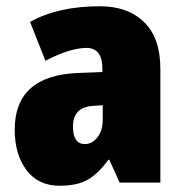

<svg xmlns="http://www.w3.org/2000/svg" viewBox="-20 -583 581 613"><path d="M308 -247V-201Q308 -166 291 -144.5Q274 -123 251 -123Q213 -123 213 -179Q213 -241 277 -245ZM299 -563Q165 -563 76 -513L125 -389Q204 -430 256 -430Q307 -430 307 -363V-353L229 -350Q27 -342 27 -169Q27 -90 64.5 -40Q102 10 170 10Q228 10 261.5 -10Q295 -30 326 -73H329L362 0H492V-363Q492 -462 440 -512.5Q388 -563 299 -563Z"/></svg>

Font: Noto Sans Display SemiCondensed Black
Style: Regular
Weight: 900
Width: 4
Designer: Monotype Design Team
Foundry: Monotype Imaging Inc.
Version: Version 1.900